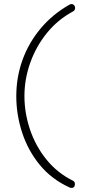

<svg xmlns="http://www.w3.org/2000/svg" viewBox="-20 -728 419 943"><path d="M331 195Q326 195 320 192Q233 152 175.5 82Q118 12 89 -76Q60 -164 60 -256Q60 -349 90.5 -433.5Q121 -518 179.5 -588Q238 -658 321 -705Q326 -708 331 -708Q339 -708 344 -702.5Q349 -697 349 -689Q349 -678 339 -672Q264 -632 210.5 -566Q157 -500 128.5 -419.5Q100 -339 100 -256Q100 -173 127.5 -91.5Q155 -10 208.5 56Q262 122 339 160Q348 164 348 177Q348 184 344 189.5Q340 195 331 195Z"/></svg>

Font: Quicksand Variable Light
Style: Regular
Weight: 300
Designer: Andrew Paglinawan
Foundry: Andrew Paglinawan
Version: Version 3.004